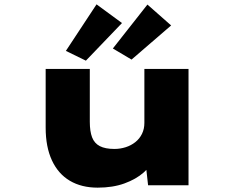

<svg xmlns="http://www.w3.org/2000/svg" viewBox="-20 -852 1087 883"><path d="M429 11Q355 11 301.5 -20.5Q248 -52 219 -114Q190 -176 190 -265V-535H393V-292Q393 -248 403.5 -220.5Q414 -193 439 -180Q464 -167 506 -167Q533 -167 558 -175Q583 -183 602.5 -198.5Q622 -214 633 -236.5Q644 -259 644 -287V-535H847V0H661L649 -108L687 -120Q675 -89 640.5 -58.5Q606 -28 552.5 -8.5Q499 11 429 11ZM585 -578 499 -629 658 -831 767 -735ZM375 -573 283 -618 424 -832 541 -746Z"/></svg>

Font: Lexend Zetta Black
Style: Regular
Weight: 900
Designer: Bonnie Shaver-Troup, Thomas Jockin
Foundry: Lexend
Version: Version 1.007